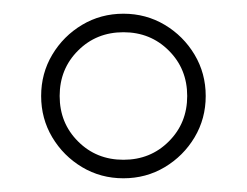

<svg xmlns="http://www.w3.org/2000/svg" viewBox="-20 -820 360 280"><path d="M40 -680Q40 -713 56.2 -740.2Q72.5 -767.5 99.8 -783.8Q127 -800 160 -800Q193 -800 220.2 -783.8Q247.5 -767.5 263.8 -740.2Q280 -713 280 -680Q280 -647 263.8 -619.8Q247.5 -592.5 220.2 -576.2Q193 -560 160 -560Q127 -560 99.8 -576.2Q72.5 -592.5 56.2 -619.8Q40 -647 40 -680ZM67 -680Q67 -640.5 93.8 -613.8Q120.5 -587 160 -587Q199.5 -587 226.2 -613.8Q253 -640.5 253 -680Q253 -719.5 226.2 -746.2Q199.5 -773 160 -773Q120.5 -773 93.8 -746.2Q67 -719.5 67 -680Z"/></svg>

Font: Bodoni* 24pt
Style: Bold
Weight: 700
Version: Version 2.3